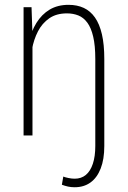

<svg xmlns="http://www.w3.org/2000/svg" viewBox="-20 -558 526 791"><path d="M113.8 -415.5V0H77.1V-528.3H109.9ZM104.5 -272H86.4Q86.4 -330.1 97.2 -378.9Q107.9 -427.7 129.9 -463.4Q151.9 -499 184.8 -518.6Q217.8 -538.1 262.2 -538.1Q297.9 -538.1 325.2 -525.4Q352.5 -512.7 371.3 -485.8Q390.1 -459 399.9 -416.7Q409.7 -374.5 409.7 -314.9V43.5Q409.7 98.1 394.8 136.2Q379.9 174.3 352.8 193.8Q325.7 213.4 287.6 213.4Q272.9 213.4 260.5 210.7Q248 208 234.9 203.1L240.7 169.4Q247.6 172.4 261.7 175.3Q275.9 178.2 287.6 178.2Q314.9 178.2 333.7 162.6Q352.5 147 362.5 116.7Q372.6 86.4 372.6 43.5V-314.9Q372.6 -370.1 364 -406.7Q355.5 -443.4 339.8 -464.6Q324.2 -485.8 302.7 -494.4Q281.2 -502.9 255.9 -502.9Q212.4 -502.9 183.1 -482.7Q153.8 -462.4 136.5 -429Q119.1 -395.5 111.8 -354.5Q104.5 -313.5 104.5 -272Z"/></svg>

Font: Roboto Condensed ExtraLight
Style: Regular
Weight: 250
Designer: Christian Robertson
Foundry: Google
Version: Version 3.008; 2023